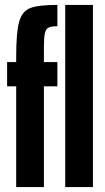

<svg xmlns="http://www.w3.org/2000/svg" viewBox="-20 -763 429 783"><path d="M46 -411H9V-510H46V-530Q46 -631 58 -674Q70 -717 103 -730Q136 -743 214 -743V-656Q189 -656 178 -650.5Q167 -645 163 -627.5Q159 -610 159 -569V-510H214V-411H159V0H46ZM246 0V-743H359V0Z"/></svg>

Font: Saira Ultra Condensed ExtraBold
Style: Regular
Weight: 800
Width: 1
Designer: Hector Gatti with collaboration of the Omnibus-Type team
Foundry: Omnibus-Type
Version: Version 1.001; ttfautohint (v1.8)